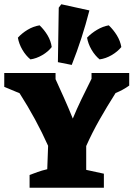

<svg xmlns="http://www.w3.org/2000/svg" viewBox="-43 -882 627 902"><path d="M96 0V-60Q115 -67 134 -74Q153 -81 179 -87L183 -197Q127 -322 49 -444L-23 -474V-539H218V-510Q238 -466 258 -421.5Q278 -377 299 -325Q318 -371 339.5 -415.5Q361 -460 387 -512V-539H564V-480Q535 -459 500 -445Q460 -382 425 -320.5Q390 -259 362 -196V-84L445 -66V0ZM294 -577 229 -590 233 -846 245 -862 377 -833Q360 -767 339.5 -703.5Q319 -640 294 -577ZM143 -763Q165 -742 180.5 -716Q196 -690 200 -661Q183 -639 155.5 -623Q128 -607 100 -603Q78 -621 62 -648.5Q46 -676 41 -705Q60 -726 86.5 -742Q113 -758 143 -763ZM468 -763Q490 -742 506 -716Q522 -690 527 -661Q509 -639 481.5 -623Q454 -607 425 -603Q403 -621 387 -648.5Q371 -676 366 -705Q386 -726 413 -742Q440 -758 468 -763Z"/></svg>

Font: Piazzolla SC ExtraBold
Style: Regular
Weight: 800
Designer: Juan Pablo del Peral
Foundry: Huerta Tipografica
Version: Version 1.330